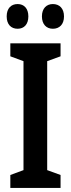

<svg xmlns="http://www.w3.org/2000/svg" viewBox="-20 -928 350 948"><path d="M13 -847C13 -807 35 -786 67 -786C99 -786 120 -808 120 -847C120 -886 99 -908 67 -908C35 -908 13 -887 13 -847ZM187 -847C187 -808 209 -786 241 -786C274 -786 296 -808 296 -847C296 -886 274 -908 241 -908C210 -908 187 -887 187 -847ZM279 0V-64L213 -88V-626L279 -650V-714H31V-650L96 -626V-88L31 -64V0Z"/></svg>

Font: Noto Sans Myanmar UI ExtraCondensed SemiBold
Style: Regular
Weight: 600
Width: 2
Designer: Monotype Design Team
Foundry: Monotype Imaging Inc.
Version: Version 2.103